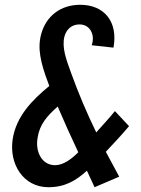

<svg xmlns="http://www.w3.org/2000/svg" viewBox="-20 -742 589 802"><path d="M478 -4C459 -39 440 -74 422 -108C454 -142 487 -177 519 -215L460 -278C440 -253 409 -219 382 -189C342 -271 307 -354 276 -440C256 -495 238 -544 249 -589C257 -619 279 -640 312 -640C358 -640 378 -594 363 -553L454 -543C474 -652 415 -722 315 -722C233 -722 174 -675 153 -603C135 -542 149 -480 183 -391C184 -388 185 -386 186 -383C113 -323 48 -256 33 -161C17 -56 78 40 182 40C251 40 297 13 343 -29C354 -6 364 17 375 40ZM137 -166C145 -222 177 -258 221 -297C248 -234 277 -169 307 -106C279 -78 245 -52 210 -52C154 -52 127 -109 137 -166Z"/></svg>

Font: Smiley Sans Oblique
Style: Regular
Weight: 400
Italic angle: -8°
Designer: oooooohmygosh, Nagisa Chen, Janine Sui, Heda Shi, Jian Li
Foundry: atelierAnchor
Version: Version 2.0.1